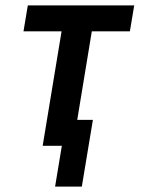

<svg xmlns="http://www.w3.org/2000/svg" viewBox="-20 -540 540 711"><path d="M184 151 209 0H138L208 -424H67L83 -520H477L461 -424H320L266 -96H324L283 151Z"/></svg>

Font: Iosevka Oblique
Style: Bold
Weight: 700
Italic angle: -9°
Monospace: yes
Designer: Belleve Invis
Foundry: Belleve Invis
Version: Version 32.5.0; ttfautohint (v1.8.4)